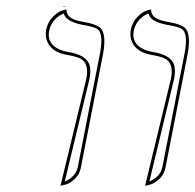

<svg xmlns="http://www.w3.org/2000/svg" viewBox="-20 -589 625 615"><path d="M173.8 5.9 256.3 -335.9Q267.1 -387.7 235.4 -402.3Q221.2 -408.7 194.8 -413.1Q140.6 -422.4 128.9 -462.9Q125 -478 127.9 -494.1Q133.3 -519 149.4 -535.2Q165.5 -551.3 179.2 -555.2L192.9 -559.1Q191.9 -532.7 228.5 -522.9Q234.9 -521.5 246.1 -519Q293.5 -511.2 305.2 -495.6Q321.8 -471.2 308.1 -405.8L238.8 -50.8Q233.9 -28.3 217.8 -14.2Q201.7 0 187.5 2.9ZM444.8 5.9 527.3 -335.9Q538.1 -387.7 506.3 -402.3Q492.2 -408.7 465.8 -413.1Q411.6 -422.4 399.9 -462.9Q396 -478 398.9 -494.1Q404.3 -519 420.4 -535.2Q436.5 -551.3 450.2 -555.2L463.9 -559.1Q462.9 -532.7 499.5 -522.9Q505.9 -521.5 517.1 -519Q564.5 -511.2 576.2 -495.6Q592.8 -471.2 579.1 -405.8L509.8 -50.8Q504.9 -28.3 488.8 -14.2Q472.7 0 458.5 2.9ZM192.9 -568.8 183.1 -566.9V-568.8ZM184.1 -545.9Q146.5 -529.3 137.7 -491.7Q128.4 -448.7 172.4 -429.7Q183.6 -425.3 196.3 -422.9Q257.3 -413.6 267.1 -379.9Q272 -360.8 266.1 -334L187.5 -7.8Q221.7 -22 229 -53.2L298.3 -408.2Q314 -481 291.5 -496.1Q282.7 -501.5 263.7 -505.9Q256.3 -507.3 244.6 -509.3Q198.7 -518.6 187.5 -538.1Q185.1 -542.5 184.1 -545.9ZM458.5 -7.8Q492.7 -22 500 -53.2L569.3 -408.2Q585 -481 562.5 -496.1Q553.7 -501.5 534.7 -505.9Q527.3 -507.3 515.6 -509.3Q473.6 -517.6 461.9 -533.2Q457.5 -539.6 455.1 -545.9Q417.5 -529.3 408.7 -491.7Q399.4 -448.7 443.4 -429.7Q454.6 -425.3 467.3 -422.9Q528.3 -413.6 538.1 -379.9Q543 -360.8 537.1 -334Z"/></svg>

Font: Linux Biolinum Outline O
Style: Italic
Weight: 400
Italic angle: -12°
Designer: Philipp H. Poll
Foundry: Philipp H. Poll
Version: Version 0.6.2